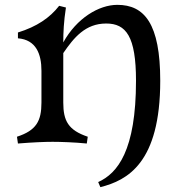

<svg xmlns="http://www.w3.org/2000/svg" viewBox="-20 -585 731 792"><path d="M418 -488C500 -488 541 -435 541 -252C541 36 465 130 385 166L394 187C505 159 641 88 641 -252C641 -487 576 -565 464 -565C388 -565 296 -510 241 -410C241 -451 243 -496 252 -554L224 -561C186 -512 132 -475 54 -451V-427C129 -421 151 -362 151 -293V-162C151 -86 130 -47 50 -21L54 7C115 2 165 0 197 0C229 0 289 2 338 7L342 -21C262 -48 241 -86 241 -162V-330V-366C285 -430 332 -488 418 -488Z"/></svg>

Font: Basteleur Moonlight
Style: Regular
Weight: 300
Designer: Keussel
Foundry: Keussel Studio
Version: Version 1.300;Glyphs 3.2 (3192)